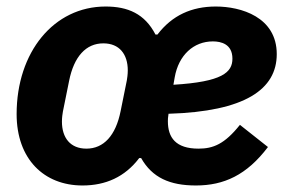

<svg xmlns="http://www.w3.org/2000/svg" viewBox="-20 -557 880 589"><path d="M245 -101C196 -101 170 -134 170 -184C170 -197 172 -209 173 -215L192 -309C207 -384 244 -424 297 -424C346 -424 372 -391 372 -341C372 -328 370 -316 369 -310L350 -216C335 -141 298 -101 245 -101ZM633 -430C658 -430 693 -422 693 -377C693 -335 662 -306 512 -297L516 -320C528 -388 574 -430 633 -430ZM581 12C667 12 737 -20 802 -106L716 -174C669 -115 634 -101 589 -101C519 -101 495 -135 495 -185C495 -190 495 -196 497 -208C732 -215 829 -283 829 -391C829 -505 719 -537 642 -537C568 -537 508 -510 463 -451H457C424 -515 372 -537 304 -537C145 -537 31 -397 31 -207C31 -69 115 12 233 12C304 12 363 -14 407 -72H413C447 -12 501 12 581 12Z"/></svg>

Font: LVC Sans
Style: Bold Italic
Weight: 700
Italic angle: -11.31°
Designer: Mike Abbink, Paul van der Laan, Pieter van Rosmalen
Foundry: Bold Monday
Version: Version 3.0